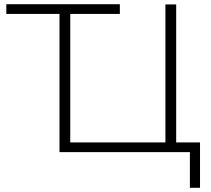

<svg xmlns="http://www.w3.org/2000/svg" viewBox="-20 -720 1001 910"><path d="M928 -45V170H880V1H262V-654H10V-700H548V-654H313V-45H764V-699H815V-45Z"/></svg>

Font: Hilab Light
Style: Regular
Weight: 300
Designer: Cristianderson Lima
Foundry: Cristianderson
Version: Version 1.0